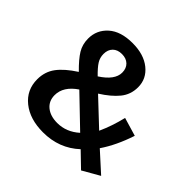

<svg xmlns="http://www.w3.org/2000/svg" viewBox="-174 -892 1094 1094"><g transform="rotate(45 373.0 -345.5)"><path d="M308 -706Q399 -706 453.5 -662Q508 -618 508 -550Q508 -491 472.5 -447.5Q437 -404 372 -363L526 -218Q559 -290 579 -374L690 -341Q653 -229 599 -150L716 -44L613 15L526 -69Q436 15 306 15Q200 15 134.5 -37.5Q69 -90 69 -176Q69 -237 103 -282.5Q137 -328 207 -373Q155 -424 132.5 -461Q110 -498 110 -545Q110 -614 161.5 -660Q213 -706 308 -706ZM234 -545Q234 -515 249.5 -490.5Q265 -466 301 -431Q385 -485 385 -545Q385 -579 364.5 -599Q344 -619 309 -619Q274 -619 254 -599Q234 -579 234 -545ZM280 -304Q203 -252 203 -182Q203 -135 236.5 -107.5Q270 -80 326 -80Q399 -80 458 -133Z"/></g></svg>

Font: FiraGO Medium
Style: Regular
Weight: 500
Designer: bBox Type
Foundry: bBox Type GmbH
Version: Version 1.001;PS 001.001;hotconv 1.0.88;makeotf.lib2.5.64775